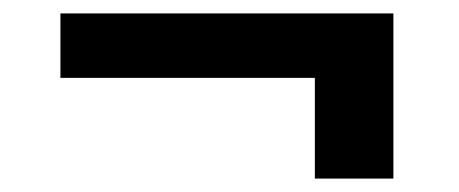

<svg xmlns="http://www.w3.org/2000/svg" viewBox="-20 -407 684 286"><path d="M449 -291H70V-387H566V-141H449Z"/></svg>

Font: Maitree SemiBold
Style: Regular
Weight: 600
Designer: CadsonDemak Team
Foundry: CadsonDemak
Version: Version 1.001